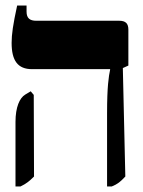

<svg xmlns="http://www.w3.org/2000/svg" viewBox="-20 -667 518 694"><path d="M367 7H384C406 -2 415 -10 433 -29L424 -421L444 -430V-560C444 -582 434 -592 411 -592H111C88 -592 76 -601 76 -625V-647H42C27 -578 22 -543 22 -512C22 -448 44 -417 96 -417H378V-415C373 -391 367 -355 367 -257ZM36 7H54C75 -3 86 -12 103 -29L102 -324L91 -337L71 -325C51 -313 36 -280 36 -226Z"/></svg>

Font: Noto Serif Hebrew ExtraCondensed Black
Style: Regular
Weight: 900
Width: 2
Designer: Monotype Design Team
Foundry: Monotype Imaging Inc.
Version: Version 2.004